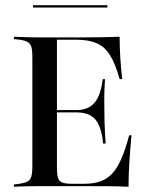

<svg xmlns="http://www.w3.org/2000/svg" viewBox="-20 -711 572 731"><path d="M140.3 -2.4Q117.7 -2.4 97.2 -2Q76.6 -1.6 60.5 -1.2Q44.4 -0.8 33.1 0V-8.9L49.2 -10.5Q71.8 -13.7 83.5 -19.4Q95.2 -25 99.2 -38.7Q103.2 -52.4 103.2 -78.2V-492.7Q103.2 -519.4 99.2 -532.7Q95.2 -546 83.5 -552Q71.8 -558.1 49.2 -560.5L33.1 -562.1V-571Q44.4 -571 60.5 -570.2Q76.6 -569.4 97.2 -569Q117.7 -568.5 140.3 -568.5H150.8H282.3Q336.3 -568.5 373.4 -569.4Q410.5 -570.2 435.5 -571Q435.5 -533.1 437.9 -493.1Q440.3 -453.2 445.2 -409.7H435.5Q419.4 -467.7 399.2 -500.4Q379 -533.1 348.4 -546.4Q317.7 -559.7 271 -559.7H196.8V-71Q196.8 -46 201.2 -33.1Q205.6 -20.2 218.1 -15.7Q230.6 -11.3 254 -11.3H300.8Q336.3 -11.3 362.5 -20.6Q388.7 -29.8 408.1 -51.2Q427.4 -72.6 442.7 -108.1Q458.1 -143.5 471.8 -196H480.6Q475.8 -144.4 472.6 -95.6Q469.4 -46.8 469.4 0Q437.9 -1.6 393.1 -2Q348.4 -2.4 281.5 -2.4H150.8ZM171.8 -283.1V-291.9H333.9V-283.1ZM372.6 -164.5Q368.5 -208.1 356.9 -233.9Q345.2 -259.7 324.6 -271.4Q304 -283.1 271 -283.1V-291.9Q316.1 -291.9 339.9 -319.8Q363.7 -347.6 371 -409.7H379.8Q376.6 -361.3 377 -335.1Q377.4 -308.9 377.4 -287.1Q377.4 -268.5 377.8 -251.2Q378.2 -233.9 379.4 -212.9Q380.6 -191.9 382.3 -164.5ZM105.6 -682.3V-691.1H388.7V-682.3Z"/></svg>

Font: Playfair 144pt SemiCondensed Medium
Style: Regular
Weight: 500
Width: 4
Designer: Claus Eggers Sørensen
Foundry: Claus Eggers Sørensen
Version: Version 2.203